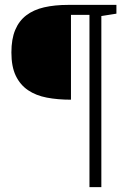

<svg xmlns="http://www.w3.org/2000/svg" viewBox="-20 -691 526 790"><path d="M397 -625V79.1H348.1V-629.9H272V-280.8Q217.8 -280.8 172.9 -289.3Q127.9 -297.9 95.5 -319.8Q63 -341.8 44.9 -379.4Q26.9 -417 26.9 -475.1Q26.9 -530.3 42.5 -567.6Q58.1 -605 88.1 -627.9Q118.2 -650.9 161.6 -660.9Q205.1 -670.9 261.2 -670.9H459V-634.8Z"/></svg>

Font: BabelStone Ogham Bound
Style: Italic
Weight: 400
Italic angle: -30°
Designer: Andrew West
Foundry: BabelStone
Version: Version 2.02 March 14, 2022